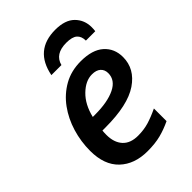

<svg xmlns="http://www.w3.org/2000/svg" viewBox="-221 -857 970 970"><g transform="rotate(-45 264.0 -372.0)"><path d="M251.5 9.8Q158.2 9.8 102.5 -43.2Q46.9 -96.2 46.9 -196.8Q46.9 -263.2 65.9 -326.4Q85 -389.6 121.8 -440.2Q158.7 -490.7 211.9 -520.8Q265.1 -550.8 333.5 -550.8Q416 -550.8 458 -513.2Q500 -475.6 500 -414.6Q500 -330.6 422.9 -278.1Q345.7 -225.6 185.5 -225.6H163.6Q162.1 -211.9 162.1 -195.8Q162.1 -141.6 190.2 -110.6Q218.3 -79.6 272.9 -79.6Q313.5 -79.6 348.4 -89.8Q383.3 -100.1 426.3 -120.6V-30.3Q386.7 -11.2 346.2 -0.7Q305.7 9.8 251.5 9.8ZM177.7 -308.6H194.3Q283.7 -308.6 336.7 -334.5Q389.6 -360.4 389.6 -409.7Q389.6 -434.6 373.5 -449.2Q357.4 -463.9 326.7 -463.9Q280.8 -463.9 237.8 -422.1Q194.8 -380.4 177.7 -308.6ZM179.2 -606Q208 -754.4 355 -754.4Q425.3 -754.4 460 -719.5Q494.6 -684.6 494.6 -633.3Q494.6 -616.7 492.7 -606H425.8Q425.8 -636.7 408 -652.6Q390.1 -668.5 348.1 -668.5Q267.1 -668.5 251 -606Z"/></g></svg>

Font: Open Sans SemiBold
Style: Italic
Weight: 600
Italic angle: -12°
Designer: Monotype Design Team
Foundry: Monotype Imaging Inc.
Version: Version 3.003; ttfautohint (v1.8.4)